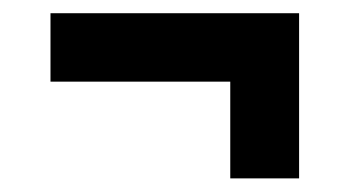

<svg xmlns="http://www.w3.org/2000/svg" viewBox="-20 -481 537 289"><path d="M326.6 -212.5V-358.1H56V-461.1H430.2V-212.5Z"/></svg>

Font: Archivo SemiBold ExtraCondensed
Style: Regular
Weight: 600
Width: 2
Version: Version 2.001